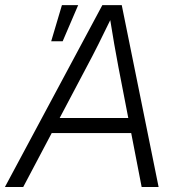

<svg xmlns="http://www.w3.org/2000/svg" viewBox="-49 -748 712 768"><path d="M-29.3 0 360.4 -727.5H438L585.4 0H517.6L424.8 -479Q417 -520 408 -571.3Q398.9 -622.6 387.2 -696.3H406.2Q370.6 -623 345 -571.8Q319.3 -520.5 296.9 -479L43.9 0ZM133.8 -215.8 144 -275.9H503.9L493.7 -215.8ZM155.8 -583 198.7 -727.5H263.7L201.7 -583Z"/></svg>

Font: Inter 28pt Light
Style: Italic
Weight: 300
Italic angle: -9.3988°
Designer: Rasmus Andersson
Foundry: rsms
Version: Version 4.001;git-66647c0bb